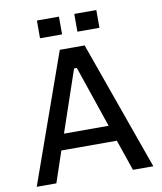

<svg xmlns="http://www.w3.org/2000/svg" viewBox="-93 -937 852 1012"><g transform="rotate(-10 333.0 -431.5)"><path d="M266 -690H399L645 0H536L479 -166H182L126 0H21ZM450 -251 338 -580H323L211 -251ZM174 -863H292V-768H174ZM374 -863H492V-768H374Z"/></g></svg>

Font: Mozilla Text BETA Medium
Style: Regular
Weight: 500
Designer: Studio DRAMA
Foundry: Studio DRAMA
Version: Version 0.100